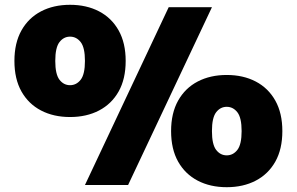

<svg xmlns="http://www.w3.org/2000/svg" viewBox="-20 -770 1235 799"><path d="M271.5 -283Q203 -283 150.8 -310.2Q98.5 -337.5 69.2 -389.5Q40 -441.5 40 -516.5Q40 -591 69.2 -643.2Q98.5 -695.5 150.8 -722.8Q203 -750 271.5 -750Q340 -750 392.2 -722.8Q444.5 -695.5 473.8 -643.2Q503 -591 503 -516.5Q503 -441.5 473.8 -389.5Q444.5 -337.5 392.2 -310.2Q340 -283 271.5 -283ZM333.5 0 682 -740H862L513 0ZM271.5 -415.5Q298 -415.5 315.8 -438.2Q333.5 -461 333.5 -516.5Q333.5 -572 315.8 -594.8Q298 -617.5 271.5 -617.5Q245 -617.5 227.5 -594.8Q210 -572 210 -516.5Q210 -461 227.5 -438.2Q245 -415.5 271.5 -415.5ZM923.5 9Q855 9 802.8 -18.2Q750.5 -45.5 721.2 -97.5Q692 -149.5 692 -224.5Q692 -299 721.2 -351.2Q750.5 -403.5 802.8 -430.8Q855 -458 923.5 -458Q992 -458 1044.2 -430.8Q1096.5 -403.5 1125.8 -351.2Q1155 -299 1155 -224.5Q1155 -149.5 1125.8 -97.5Q1096.5 -45.5 1044.2 -18.2Q992 9 923.5 9ZM923.5 -123.5Q950 -123.5 967.8 -146.2Q985.5 -169 985.5 -224.5Q985.5 -280 967.8 -302.8Q950 -325.5 923.5 -325.5Q897 -325.5 879.5 -302.8Q862 -280 862 -224.5Q862 -169 879.5 -146.2Q897 -123.5 923.5 -123.5Z"/></svg>

Font: Encode Sans SmExp Black
Style: Regular
Weight: 900
Width: 6
Designer: Multiple Designers
Foundry: Impallari Type
Version: Version 3.002; ttfautohint (v1.8.3) -l 8 -r 50 -G 200 -x 14 